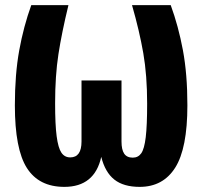

<svg xmlns="http://www.w3.org/2000/svg" viewBox="-20 -713 789 749"><path d="M711 -302Q711 -134 663.5 -59Q616 16 525 16Q462 16 426 -12.5Q390 -41 375 -101Q349 16 231 16Q132 16 85 -57.5Q38 -131 38 -302Q38 -423 55 -516.5Q72 -610 102 -693H247Q221 -586 208 -502Q195 -418 195 -310Q195 -227 201 -181.5Q207 -136 219.5 -117.5Q232 -99 254 -99Q298 -99 298 -161V-399H454V-161Q454 -129 464.5 -113.5Q475 -98 498 -98Q519 -98 531 -115Q543 -132 548.5 -177.5Q554 -223 554 -309Q554 -419 539 -505.5Q524 -592 495 -693H646Q676 -611 693.5 -517.5Q711 -424 711 -302Z"/></svg>

Font: Fira Sans Extra Condensed
Style: Bold
Weight: 700
Width: 1
Designer: Carrois Corporate & Edenspiekermann AG
Foundry: Carrois Corporate GbR & Edenspiekermann AG
Version: Version 4.203